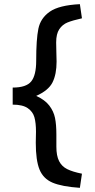

<svg xmlns="http://www.w3.org/2000/svg" viewBox="-20 -750 455 923"><path d="M153 -117 152 -64Q152 21 170 65Q188 109 232.5 128Q277 147 364 153L374 85Q329 76 303 63Q277 50 264 24.5Q251 -1 251 -45V-104Q251 -151 244.5 -183Q238 -215 217 -242.5Q196 -270 154 -289Q213 -315 232.5 -354Q252 -393 252 -454Q252 -482 251 -496L250 -546Q250 -587 265 -609.5Q280 -632 304.5 -642Q329 -652 374 -662L364 -730Q264 -725 219.5 -694Q175 -663 164.5 -612Q154 -561 154 -458Q154 -388 130 -358.5Q106 -329 41 -329V-247Q89 -247 113.5 -230Q138 -213 145.5 -186Q153 -159 153 -117Z"/></svg>

Font: Geom
Style: Regular
Weight: 400
Version: Version 1.102